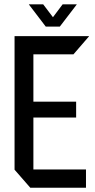

<svg xmlns="http://www.w3.org/2000/svg" viewBox="-20 -877 445 897"><path d="M121.5 0 48 -84.2V-85.2H381.7V0ZM48 -85.2V-708.3H136V-85.2ZM136 -328V-402H335.7V-328ZM136 -623.1V-708.3H395.9V-707.3L323.1 -623.1ZM193.7 -752.8 115.2 -855.7V-856.7H181.8L253.6 -762ZM194.5 -752.8 272.6 -856.7H338.3V-855.7L259.5 -752.8Z"/></svg>

Font: Foldit Thin
Style: Regular
Weight: 100
Designer: Sophia Tai
Foundry: Sophia Tai
Version: Version 1.003